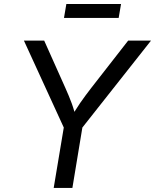

<svg xmlns="http://www.w3.org/2000/svg" viewBox="-20 -928 766 948"><path d="M245.1 0 294.9 -298.3 98.1 -727.5H198.2L303.2 -492.7Q320.8 -453.6 334 -418Q347.2 -382.3 358.9 -331.1H321.8Q350.6 -383.3 375.7 -419.4Q400.9 -455.6 429.7 -492.7L612.8 -727.5H725.6L386.7 -298.3L337.4 0ZM577.6 -908.2 565.9 -839.4H295.9L307.6 -908.2Z"/></svg>

Font: Inter 17pt
Style: Italic
Weight: 400
Italic angle: -9.3988°
Version: Version 4.001;git-66647c0bb